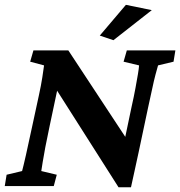

<svg xmlns="http://www.w3.org/2000/svg" viewBox="-24 -786 761 811"><path d="M499 -178.7 531.2 -332Q542 -379.9 548.3 -414.6Q554.7 -449.2 558.6 -472.7Q562.5 -496.1 563.5 -509.8L498 -525.4L511.7 -573.2H716.8L709 -525.4L643.6 -509.8Q639.6 -496.1 632.8 -470.7Q626 -445.3 618.7 -410.2Q611.3 -375 601.6 -332L561.5 -142.6Q551.8 -98.6 544.4 -64Q537.1 -29.3 529.3 4.9H476.6L186.5 -451.2H227.5L185.5 -252.9Q174.8 -203.1 167.5 -164.6Q160.2 -126 156.2 -100.6Q152.3 -75.2 150.4 -63.5L215.8 -47.9L203.1 0H-3.9L3.9 -47.9L69.3 -63.5Q74.2 -81.1 85.4 -130.4Q96.7 -179.7 112.3 -253.9L140.6 -384.8Q149.4 -424.8 154.8 -459.5Q160.2 -494.1 162.1 -509.8L103.5 -525.4L117.2 -573.2H264.6L524.4 -178.7ZM455.1 -616.2 397.5 -635.7 507.8 -765.6 617.2 -743.2Z"/></svg>

Font: Crimson Pro
Style: Bold Italic
Weight: 700
Italic angle: -12°
Designer: Jacques Le Bailly
Foundry: Baron von Fonthausen
Version: Version 1.003